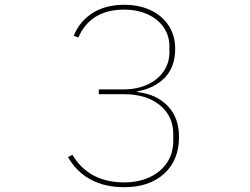

<svg xmlns="http://www.w3.org/2000/svg" viewBox="-20 -766 1040 799"><path d="M494 -394Q549 -394 592.5 -413.5Q636 -433 660.5 -468.5Q685 -504 685 -548V-573Q685 -618 660.5 -653Q636 -688 593 -707Q550 -726 497 -726Q357 -726 306 -610L287 -617Q310 -676 364 -711Q418 -746 497 -746Q559 -746 607 -723.5Q655 -701 682 -659.5Q709 -618 709 -563Q709 -488 666.5 -443.5Q624 -399 552 -386V-383Q631 -374 678 -325Q725 -276 725 -196Q725 -100 663.5 -43.5Q602 13 497 13Q417 13 358 -18.5Q299 -50 263 -112L281 -122Q350 -7 497 -7Q556 -7 602.5 -28.5Q649 -50 675 -89Q701 -128 701 -179V-208Q701 -283 645 -328.5Q589 -374 496 -374H391V-394Z"/></svg>

Font: IBM Plex Sans JP Thin
Style: Regular
Weight: 100
Designer: Mike Abbink; Paul van der Laan; Pieter van Rosmalen; Wujin Sim; Yejin Wi; Jinhee Kim; Boomi Park; Yona Kim; Kichan Ma
Foundry: Sandoll Inc.
Version: Version 1.001